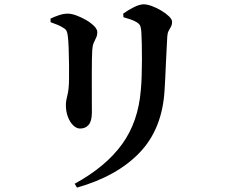

<svg xmlns="http://www.w3.org/2000/svg" viewBox="-20 -797 1040 885"><path d="M334.7 67.8 324.3 49.9Q466.5 -27.8 542 -131.4Q617.5 -235 629.2 -383Q631.9 -410.9 633 -447.9Q634.2 -484.9 634.3 -523.1Q634.5 -561.3 633.6 -594.9Q632.7 -628.5 631.5 -649.6Q630.5 -667.2 626.7 -677Q623 -686.7 609 -695.2Q597.6 -702.1 581.8 -707.5Q566.1 -712.9 549 -717.6L548 -734.2Q568.6 -749.4 595.9 -763.3Q623.2 -777.1 642.2 -777.1Q658.4 -777.1 680.2 -769Q702.1 -761 723.5 -748.1Q745 -735.2 759.1 -721.5Q773.2 -707.7 773.2 -696.6Q773.2 -683.7 768.1 -674.3Q763 -664.8 757.5 -655Q752.1 -645.2 751.1 -629.6Q750.1 -608.4 748.3 -575.8Q746.6 -543.2 744.9 -507.4Q743.1 -471.6 741.8 -439Q740.4 -406.3 738.7 -383.3Q728.8 -204 624.5 -94.5Q520.3 15.1 334.7 67.8ZM213.2 -694.7 212.9 -711.3Q231.3 -720.1 252.3 -727.1Q273.4 -734.1 292.6 -734.1Q309.2 -734.1 332 -725.8Q354.8 -717.5 377.1 -704.6Q399.5 -691.6 414 -676.7Q428.6 -661.9 428.6 -648.1Q428.6 -634.9 423.3 -623.9Q418 -612.9 412.3 -600.1Q406.5 -587.4 405.2 -566.4Q404.2 -553.4 403.7 -526.8Q403.2 -500.1 403.2 -465.9Q403.2 -431.7 403.2 -396.3Q403.2 -360.9 403.3 -330.2Q403.5 -299.5 403.5 -278.8Q403.5 -239.5 389 -222Q374.6 -204.5 349.1 -204.5Q332.8 -204.5 317.5 -219.1Q302.3 -233.8 292.9 -258.6Q283.6 -283.4 283.6 -312.7Q283.6 -332 290.7 -358.2Q297.9 -384.5 298.2 -435.6Q298.4 -460.8 298.2 -499Q297.9 -537.1 296.5 -574.5Q295.2 -611.9 292.4 -631.8Q290.7 -647.2 286.4 -655.2Q282 -663.2 270.5 -669.4Q260 -676.5 244.8 -682.8Q229.7 -689 213.2 -694.7Z"/></svg>

Font: Noto Serif SC
Style: Regular
Weight: 200
Designer: Ryoko NISHIZUKA 西塚涼子 (kana & ideographs); Frank Grießhammer (Latin, Greek & Cyrillic); Wenlong ZHANG 张文龙 (bopomofo); San
Foundry: Adobe
Version: Version 2.001;hotconv 1.1.0;makeotfexe 2.6.0